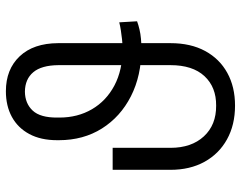

<svg xmlns="http://www.w3.org/2000/svg" viewBox="-100 -676 787 626"><g transform="rotate(-90 293.0 -363.5)"><path d="M532.7 -367.7 536.1 -309.6Q524.4 -305.2 509.8 -301.8Q495.1 -298.3 479.2 -296.9Q463.4 -295.4 446.8 -295.4Q358.9 -295.4 291.7 -329.6Q224.6 -363.8 186.5 -424.3Q148.4 -484.9 148.4 -564.5V-570.3Q148.4 -623.5 168.5 -660.9Q188.5 -698.2 224.4 -717.8Q260.3 -737.3 308.1 -737.3Q379.4 -737.3 421.9 -692.4Q464.4 -647.5 464.8 -566.9V-200.7Q464.8 -134.8 439.2 -87.6Q413.6 -40.5 367.9 -15.4Q322.3 9.8 261.2 9.8Q198.2 9.8 151.1 -16.4Q104 -42.5 77.9 -89.8Q51.8 -137.2 51.8 -200.7V-389.2H123.5V-200.7Q123.5 -132.3 160.9 -91.8Q198.2 -51.3 261.2 -51.8Q321.3 -51.3 357.2 -89.8Q393.1 -128.4 393.1 -200.7V-565.9Q392.6 -621.1 370.1 -647.9Q347.7 -674.8 306.6 -675.3Q268.1 -674.8 244.9 -649.9Q221.7 -625 222.2 -569.3V-562.5Q222.2 -503.4 249.3 -456.8Q276.4 -410.2 326.7 -383.5Q377 -356.9 445.8 -356.9Q461.9 -356.9 477.3 -358.6Q492.7 -360.4 506.8 -362.5Q521 -364.7 532.7 -367.7Z"/></g></svg>

Font: Inter Tight Light
Style: Regular
Weight: 300
Designer: Rasmus Andersson
Foundry: rsms
Version: Version 3.004